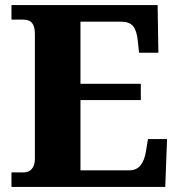

<svg xmlns="http://www.w3.org/2000/svg" viewBox="-20 -734 704 754"><path d="M25 0V-57H71Q85 -57 95 -62.5Q105 -68 111 -80Q117 -92 117 -112V-598Q117 -624 110.5 -636.5Q104 -649 93.5 -653Q83 -657 70 -657H25V-714H599L602 -527H526L521 -575Q517 -614 502.5 -631.5Q488 -649 455 -649H296V-405H533V-341H296V-65H486Q517 -65 532.5 -85.5Q548 -106 553 -139L561 -188H636L629 0Z"/></svg>

Font: Noto Serif Tibetan ExtraBold
Style: Regular
Weight: 800
Version: Version 2.103